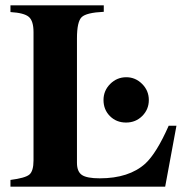

<svg xmlns="http://www.w3.org/2000/svg" viewBox="-20 -696 707 716"><path d="M366 -323Q366 -358 391 -383Q416 -408 451 -408Q485 -408 510 -383Q535 -358 535 -323Q535 -288 510.5 -263.5Q486 -239 450 -239Q414 -239 390 -263Q366 -287 366 -323ZM638 -227 596 0H19V-25Q74 -32 89.5 -45Q105 -58 105 -98V-576Q105 -618 87.5 -633Q70 -648 19 -651V-676H367V-652Q302 -649 284.5 -632Q267 -615 267 -553V-89Q267 -56 285.5 -43.5Q304 -31 352 -31Q461 -31 522 -86Q564 -125 609 -227Z"/></svg>

Font: STIX
Style: Bold
Weight: 700
Designer: MicroPress Inc., with final additions and corrections provided by Coen Hoffman, Elsevier (retired)
Version: Version 1.1.1